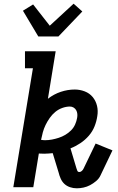

<svg xmlns="http://www.w3.org/2000/svg" viewBox="-20 -1012 640 1038"><path d="M187 -815 104 -954 159 -988 249 -873 378 -992 425 -950 296 -815ZM395 6Q376 6 358.5 0Q341 -6 328.5 -17.5Q316 -29 308.5 -45.5Q301 -62 297 -79L265 -184Q254 -183 242 -182Q230 -181 219 -181Q211 -181 204 -181.5Q197 -182 190 -182L160 0H52L158 -643H115V-735H281L239 -478Q271 -503 308.5 -515.5Q346 -528 384 -528Q412 -528 438 -518Q464 -508 481 -487.5Q498 -467 504.5 -440Q511 -413 506 -384Q502 -356 491 -328.5Q480 -301 460 -278Q440 -255 414.5 -238Q389 -221 361 -210L393 -103Q395 -96 398 -89Q401 -82 409 -82Q416 -82 422.5 -88Q429 -94 432 -101L497 -236L588 -199L523 -63Q515 -46 499.5 -33Q484 -20 467 -11Q450 -2 431.5 2Q413 6 395 6ZM224 -254Q242 -254 260.5 -257.5Q279 -261 297.5 -267Q316 -273 333 -283Q350 -293 364 -307Q378 -321 386 -339Q394 -357 397 -375Q399 -386 398 -396.5Q397 -407 392 -416Q387 -425 378 -430.5Q369 -436 358 -436Q338 -436 317 -428.5Q296 -421 279 -407Q262 -393 249 -374.5Q236 -356 226.5 -336.5Q217 -317 211.5 -296.5Q206 -276 202 -256Q208 -255 213.5 -254.5Q219 -254 224 -254Z"/></svg>

Font: Iosevka Etoile Semibold
Style: Italic
Weight: 600
Italic angle: -9°
Designer: Belleve Invis
Foundry: Belleve Invis
Version: Version 22.1.2; ttfautohint (v1.8.4)